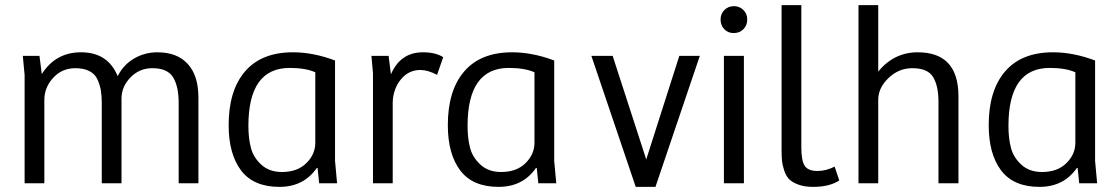

<svg xmlns="http://www.w3.org/2000/svg" viewBox="-20 -715 4365 749"><path d="M153 0H76V-422L69 -497H134L143 -426Q197 -511 296 -511Q401 -511 439 -418Q462 -463 503.5 -487Q545 -511 594 -511Q671 -511 712.5 -465.5Q754 -420 754 -335V0H677V-314Q677 -377 655.5 -413Q634 -449 574 -449Q524 -449 489 -413Q454 -377 454 -330V0H377V-313Q377 -341 373.5 -362Q370 -383 360.5 -404.5Q351 -426 329 -437.5Q307 -449 274 -449Q222 -449 187.5 -411.5Q153 -374 153 -325Z M1287 -479V-87L1295 0H1225L1219 -59L1216 -60Q1165 14 1070 14Q969 14 920.5 -50Q872 -114 872 -227Q872 -362 936 -436.5Q1000 -511 1123 -511Q1202 -511 1287 -479ZM1210 -158V-433Q1172 -450 1110 -450Q949 -450 949 -224Q949 -175 959 -137.5Q969 -100 1000 -72Q1031 -44 1080 -44Q1140 -44 1175 -78.5Q1210 -113 1210 -158Z M1512 -317V0H1435V-429L1429 -497H1496L1505 -425Q1542 -511 1630 -511Q1679 -511 1709 -492L1685 -423Q1649 -442 1620 -442Q1574 -442 1544 -405.5Q1514 -369 1512 -317Z M2142 -479V-87L2150 0H2080L2074 -59L2071 -60Q2020 14 1925 14Q1824 14 1775.5 -50Q1727 -114 1727 -227Q1727 -362 1791 -436.5Q1855 -511 1978 -511Q2057 -511 2142 -479ZM2065 -158V-433Q2027 -450 1965 -450Q1804 -450 1804 -224Q1804 -175 1814 -137.5Q1824 -100 1855 -72Q1886 -44 1935 -44Q1995 -44 2030 -78.5Q2065 -113 2065 -158Z M2537 14H2460L2287 -497H2370L2501 -93L2630 -497H2710Z M2882 0H2804V-497H2882ZM2791 -639Q2791 -661 2806 -676Q2821 -691 2843 -691Q2865 -691 2880 -676Q2895 -661 2895 -639Q2895 -616 2880 -601Q2865 -586 2842 -586Q2820 -586 2805.5 -601Q2791 -616 2791 -639Z M3029 -695H3106V-140Q3106 -89 3119 -68.5Q3132 -48 3169 -48Q3202 -48 3236 -65L3254 -11Q3216 14 3152 14Q3118 14 3094 5Q3070 -4 3058 -16.5Q3046 -29 3039 -50.5Q3032 -72 3030.5 -88.5Q3029 -105 3029 -129Z M3406 0H3329V-695H3406V-436Q3468 -511 3560 -511Q3719 -511 3719 -339V0H3641V-318Q3641 -380 3620 -414.5Q3599 -449 3539 -449Q3486 -449 3446 -410.5Q3406 -372 3406 -326Z M4252 -479V-87L4260 0H4190L4184 -59L4181 -60Q4130 14 4035 14Q3934 14 3885.5 -50Q3837 -114 3837 -227Q3837 -362 3901 -436.5Q3965 -511 4088 -511Q4167 -511 4252 -479ZM4175 -158V-433Q4137 -450 4075 -450Q3914 -450 3914 -224Q3914 -175 3924 -137.5Q3934 -100 3965 -72Q3996 -44 4045 -44Q4105 -44 4140 -78.5Q4175 -113 4175 -158Z"/></svg>

Font: BreeCF
Style: Light
Weight: 300
Designer: Veronika Burian, Jos Scaglione
Foundry: TypeTogether
Version: Version 0.0.2